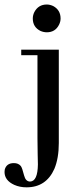

<svg xmlns="http://www.w3.org/2000/svg" viewBox="-59 -635 348 843"><path d="M207 -553.7Q207 -590.8 174.8 -608.4Q160.2 -615.2 146.5 -615.2Q109.4 -615.2 91.8 -582Q85 -568.4 85 -553.7Q85 -515.6 119.1 -499Q132.8 -493.2 146.5 -493.2Q183.6 -493.2 200.2 -526.4Q207 -540 207 -553.7ZM34.2 -417V-392.6H105.5V-29.3Q105.5 -4.9 106.4 42Q107.4 75.2 107.4 86.9Q106.4 161.1 73.2 162.1Q53.7 162.1 46.9 135.7Q38.1 100.6 32.2 93.8Q21.5 81.1 2 81.1Q-30.3 81.1 -38.1 109.4Q-39.1 115.2 -39.1 120.1Q-39.1 157.2 3.9 176.8Q28.3 187.5 57.6 187.5Q143.6 187.5 179.7 106.4Q199.2 59.6 199.2 -6.8V-417Z"/></svg>

Font: Abhaya Libre SemiBold
Style: Regular
Weight: 600
Designer: Pushpananda Ekanayake, Sol Matas, Pathum Egodawatta
Foundry: Mooniak
Version: Version 1.050 ; ttfautohint (v1.6)